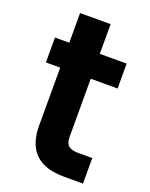

<svg xmlns="http://www.w3.org/2000/svg" viewBox="-132 -762 652 833"><g transform="rotate(20 194.0 -345.5)"><path d="M25 -439H91V-172C91 -57 150 0 268 0H356V-118H291C248 -118 232 -134 232 -171V-439H356V-554H232V-691H91V-554H25Z"/></g></svg>

Font: Poppins SemiBold
Style: Regular
Weight: 600
Designer: Ninad Kale (Devanagari), Jonny Pinhorn (Latin)
Foundry: Indian Type Foundry
Version: 4.004